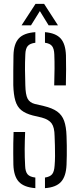

<svg xmlns="http://www.w3.org/2000/svg" viewBox="-20 -972 414 997"><path d="M163.5 5Q104.5 0.5 78 -28Q51.5 -56.5 49.5 -116.5Q49 -148 48.8 -174.2Q48.5 -200.5 49 -227.2Q49.5 -254 50.5 -286.5H110.5Q108.5 -240.5 108.2 -198.2Q108 -156 110.5 -111Q111.5 -81 123 -67.2Q134.5 -53.5 163.5 -50ZM213.5 5V-50Q240 -54 250.8 -67.5Q261.5 -81 263.5 -111Q265.5 -134 265.8 -161.2Q266 -188.5 265.2 -215.5Q264.5 -242.5 263.5 -265.5Q263 -310.5 248.2 -331Q233.5 -351.5 197 -361.5L150 -372.5Q112 -382.5 90.5 -400Q69 -417.5 59.8 -448.8Q50.5 -480 49 -530Q48.5 -565 49 -604.8Q49.5 -644.5 50 -685Q51.5 -744.5 77.8 -772.8Q104 -801 163.5 -805V-750Q135.5 -746.5 124 -733Q112.5 -719.5 111.5 -689.5Q109.5 -648 109.8 -610.2Q110 -572.5 111.5 -530Q112.5 -481 123.2 -460Q134 -439 161.5 -432L207 -421.5Q251.5 -411 276.8 -393Q302 -375 313 -344.5Q324 -314 325.5 -265.5Q326.5 -242 326.8 -216.2Q327 -190.5 326.8 -164.8Q326.5 -139 325.5 -116.5Q323 -56.5 297 -27.8Q271 1 213.5 5ZM261.5 -528.5Q263 -577 263.2 -615.2Q263.5 -653.5 262 -689.5Q261 -719 250.2 -732.8Q239.5 -746.5 213.5 -750V-805Q269.5 -800.5 295 -772.2Q320.5 -744 322.5 -684Q323.5 -650 323.2 -611.2Q323 -572.5 322 -528.5ZM92 -840.5 164.5 -952H209L281 -840.5H232.5L187 -914.5L141 -840.5Z"/></svg>

Font: Big Shoulders Stencil Text Thin Light
Style: Regular
Weight: 300
Version: Version 2.001